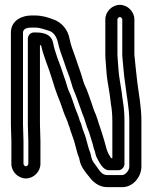

<svg xmlns="http://www.w3.org/2000/svg" viewBox="-20 -708 628 793"><path d="M97 -31C97 -27 91 -21 87 -21C83 -21 77 -27 77 -31V-126C77 -147 75 -174 75 -195V-573C75 -584 83 -594 109 -594H126C146 -594 165 -586 182 -581C199 -576 211 -561 218 -538C225 -503 236 -478 245 -451C255 -418 267 -394 274 -367C282 -336 290 -325 298 -301C307 -276 314 -257 322 -234C322 -233 323 -233 323 -232C330 -217 336 -188 347 -164C350 -156 351 -152 353 -145L363 -113C365 -103 368 -92 372 -82C374 -76 375 -63 384 -49C389 -40 405 -5 429 -5H469C484 -5 494 -19 494 -30V-208C494 -235 492 -263 488 -287C485 -308 485 -306 483 -325C478 -360 471 -392 469 -424L467 -452C466 -462 466 -471 465 -481V-628C465 -632 471 -638 475 -638C479 -638 485 -632 485 -628V-481V-478C489 -440 491 -400 497 -363C503 -309 514 -263 514 -208V-20C514 -2 496 15 485 15H423C409 15 399 8 389 -6C381 -17 376 -25 366 -38C362 -44 359 -51 357 -59C355 -72 351 -83 348 -90C346 -97 344 -103 343 -107L334 -140C329 -157 323 -168 319 -183C317 -191 314 -201 310 -208C304 -231 295 -248 289 -266C281 -288 274 -314 263 -335C257 -350 253 -369 246 -387C237 -416 226 -446 216 -472C209 -493 203 -511 199 -532C191 -574 142 -574 126 -574H120C105 -574 95 -560 95 -549V-195C95 -172 97 -145 97 -126ZM147 -31V-126C147 -147 145 -174 145 -195V-522C146 -522 149 -520 150 -520C155 -496 163 -474 170 -454C180 -428 190 -398 198 -372C203 -355 209 -336 217 -315C225 -297 233 -274 241 -250C249 -227 259 -209 263 -193C263 -191 264 -189 266 -186C266 -186 268 -179 271 -169C277 -150 283 -137 286 -126L295 -93C297 -87 298 -81 299 -78C302 -65 307 -59 308 -50C313 -20 331 1 349 23C362 41 387 65 423 65H485C530 65 564 22 564 -20V-208C564 -269 553 -319 547 -369C543 -404 539 -440 535 -482V-628C535 -660 507 -688 475 -688C443 -688 415 -660 415 -628V-480C415 -471 416 -461 417 -448L419 -420C421 -384 428 -352 433 -319C435 -302 435 -300 438 -279C442 -257 444 -233 444 -208V-55H439C436 -59 432 -66 427 -75C422 -83 415 -112 411 -126L401 -159C399 -166 396 -174 393 -183C386 -201 381 -226 368 -253C361 -273 355 -293 346 -317C336 -347 328 -356 322 -379C313 -412 302 -438 293 -467C282 -500 272 -520 267 -549C261 -583 236 -617 197 -629C179 -636 153 -644 126 -644H109C71 -644 25 -624 25 -573V-195C25 -172 27 -145 27 -126V-31C27 1 55 29 87 29C119 29 147 1 147 -31Z"/></svg>

Font: Electronic
Style: Outline
Weight: 700
Version: Version 1.011